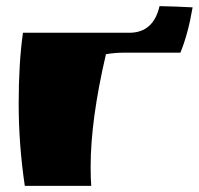

<svg xmlns="http://www.w3.org/2000/svg" viewBox="-20 -607 649 627"><path d="M402 -500Q481 -500 501 -587Q553 -586 609 -583Q594 -495 569 -435H386Q355 -435 326 -430Q276 -216 276 -63Q276 -21 278 0H61Q41 -135 41 -268.5Q41 -402 55 -500Z"/></svg>

Font: Ruslan Display
Style: Regular
Weight: 400
Designer: Denis Masharov, Vladimir Rabdu
Foundry: Denis Masharov, Vladimir Rabdu
Version: Version 1.000; ttfautohint (v1.4.1)